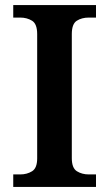

<svg xmlns="http://www.w3.org/2000/svg" viewBox="-20 -734 428 754"><path d="M32 0V-49H59Q86 -49 106 -61.5Q126 -74 126 -112V-600Q126 -640 106 -652.5Q86 -665 59 -665H32V-714H357V-665H329Q301 -665 281.5 -652.5Q262 -640 262 -600V-113Q262 -74 282 -61.5Q302 -49 329 -49H357V0Z"/></svg>

Font: Noto Serif Malayalam SemiBold
Style: Regular
Weight: 600
Designer: Indian type Foundry, Jelle Bosma, Monotype Design Team
Foundry: Monotype Imaging Inc.
Version: Version 2.104; ttfautohint (v1.8.4.7-5d5b)